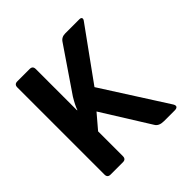

<svg xmlns="http://www.w3.org/2000/svg" viewBox="-168 -789 936 936"><g transform="rotate(-45 300.0 -321.5)"><path d="M164 0H79Q58 0 58 -21V-622Q58 -643 79 -643H164Q185 -643 185 -622V-337H187Q195 -361 218 -399L370 -622Q383 -643 409 -643H507Q518 -643 520.5 -636.5Q523 -630 515 -620L325 -357L537 -25Q544 -13 539.5 -6.5Q535 0 521 0H448Q413 0 401 -21L248 -266L185 -192V-21Q185 0 164 0Z"/></g></svg>

Font: RajdhaniMono
Style: Bold
Weight: 700
Monospace: yes
Designer: Satya Rajpurohit, Jyotish Sonowal
Foundry: Indian Type Foundry
Version: Version 1.201;PS 1.0;hotconv 1.0.78;makeotf.lib2.5.61930; tt